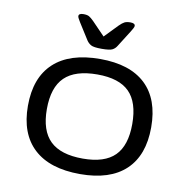

<svg xmlns="http://www.w3.org/2000/svg" viewBox="-81 -796 853 879"><g transform="rotate(10 345.5 -356.0)"><path d="M348 6Q207 6 133 -62.5Q59 -131 59 -261Q59 -392 133 -460.5Q207 -529 348 -529Q487 -529 559.5 -460.5Q632 -392 632 -261Q632 -131 559.5 -62.5Q487 6 348 6ZM348 -66Q449 -66 496.5 -113.5Q544 -161 544 -261Q544 -362 496.5 -409.5Q449 -457 348 -457Q245 -457 196 -409.5Q147 -362 147 -261Q147 -161 196 -113.5Q245 -66 348 -66ZM455 -718Q477 -718 477 -705Q477 -701 473 -693.5Q469 -686 464 -678L416 -602Q409 -590 396.5 -583Q384 -576 346 -576Q309 -576 296.5 -583Q284 -590 276 -602L228 -678Q223 -686 219 -693.5Q215 -701 215 -705Q215 -718 237 -718Q254 -718 263 -713Q272 -708 286 -694L345 -633L404 -694Q418 -708 428 -713Q438 -718 455 -718Z"/></g></svg>

Font: Asap Expanded
Style: Regular
Weight: 400
Width: 7
Designer: Pablo Cosgaya
Foundry: Omnibus-Type
Version: Version 3.001; ttfautohint (v1.8.4.7-5d5b)